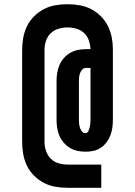

<svg xmlns="http://www.w3.org/2000/svg" viewBox="-20 -795 640 910"><path d="M300 95Q271 95 242 90Q213 85 187.5 71.5Q162 58 141 37Q120 16 107.5 -10Q95 -36 90 -65Q85 -94 85 -123V-557Q85 -586 90 -615Q95 -644 107.5 -670Q120 -696 141 -717Q162 -738 187.5 -751.5Q213 -765 242 -770Q271 -775 300 -775Q329 -775 357.5 -770Q386 -765 411.5 -752Q437 -739 457.5 -718.5Q478 -698 491 -672.5Q504 -647 509.5 -618.5Q515 -590 515 -562V-227Q515 -208 512.5 -189.5Q510 -171 503 -153Q496 -135 484.5 -120Q473 -105 457.5 -94.5Q442 -84 423.5 -80Q405 -76 386 -76Q366 -76 347 -80Q328 -84 311.5 -94Q295 -104 282 -119Q269 -134 261.5 -151.5Q254 -169 251 -188.5Q248 -208 248 -227V-410Q248 -430 251 -449Q254 -468 261.5 -486Q269 -504 282 -519Q295 -534 312 -544Q329 -554 348 -558Q367 -562 387 -562H409Q408 -583 401 -603.5Q394 -624 378.5 -638.5Q363 -653 342 -659Q321 -665 300 -665Q278 -665 256.5 -658.5Q235 -652 219.5 -636.5Q204 -621 197.5 -600Q191 -579 191 -557V-123Q191 -101 198 -80Q205 -59 220 -43.5Q235 -28 256.5 -21.5Q278 -15 300 -15H460V95ZM384 -164Q394 -164 398.5 -173Q403 -182 405 -191Q407 -200 408 -209Q409 -218 409 -227V-473H387Q377 -473 370 -465.5Q363 -458 359.5 -448.5Q356 -439 355 -429.5Q354 -420 354 -410V-227Q354 -218 355 -208.5Q356 -199 359 -189.5Q362 -180 368.5 -172Q375 -164 384 -164Z"/></svg>

Font: Iosevka Slab XBdEx
Style: Regular
Weight: 800
Width: 7
Monospace: yes
Designer: Belleve Invis
Foundry: Belleve Invis
Version: Version 11.1.0; ttfautohint (v1.8.3)